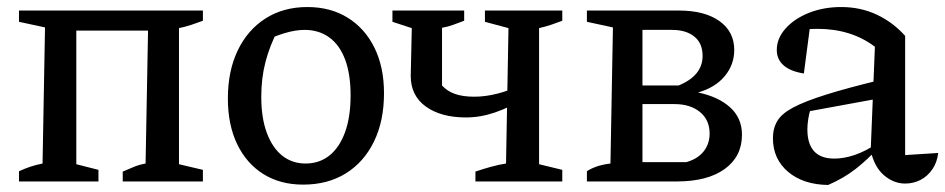

<svg xmlns="http://www.w3.org/2000/svg" viewBox="-20 -516 2688 546"><path d="M34 0V-29Q49 -36 65 -41.5Q81 -47 101 -51L108 -438L34 -454V-486H557V-457Q541 -451 524.5 -445.5Q508 -440 489 -436V-49L557 -33V0H329V-28Q344 -34 358.5 -40.5Q373 -47 394 -51L401 -429H197V-49L260 -33V0Z M842 9Q777 9 729 -21Q681 -51 654.5 -106Q628 -161 628 -236Q628 -314 656 -372.5Q684 -431 735 -463.5Q786 -496 854 -496Q920 -496 969 -465.5Q1018 -435 1045 -380Q1072 -325 1072 -251Q1072 -172 1043.5 -113.5Q1015 -55 963.5 -23Q912 9 842 9ZM849 -51Q888 -51 916.5 -73.5Q945 -96 961 -139.5Q977 -183 977 -245Q977 -305 961.5 -346.5Q946 -388 916.5 -409.5Q887 -431 846 -431Q820 -431 788.5 -421.5Q757 -412 717 -393L770 -430Q747 -386 735 -340Q723 -294 723 -241Q723 -180 739 -137.5Q755 -95 783 -73Q811 -51 849 -51Z M1332 0V-28Q1352 -35 1375.5 -41.5Q1399 -48 1419 -51L1426 -436L1359 -454V-486H1579V-457Q1563 -451 1548.5 -446Q1534 -441 1513 -436V-49L1579 -33V0ZM1305 -182Q1234 -182 1191 -213Q1148 -244 1148 -300L1151 -436L1096 -454V-486H1300V-457Q1284 -451 1269 -445.5Q1254 -440 1237 -437V-273Q1251 -257 1273.5 -249Q1296 -241 1329 -241Q1392 -241 1466 -276L1465 -233Q1428 -210 1387 -196Q1346 -182 1305 -182Z M1649 0V-29Q1659 -36 1675.5 -42Q1692 -48 1716 -51L1723 -438L1649 -454V-486H1911Q1984 -486 2026 -456Q2068 -426 2068 -374Q2068 -332 2041 -299.5Q2014 -267 1965 -253Q2023 -241 2056.5 -210.5Q2090 -180 2090 -133Q2090 -71 2041 -35.5Q1992 0 1905 0ZM1807 -18 1770 -55H1932Q1964 -64 1981 -85.5Q1998 -107 1998 -136Q1998 -175 1970.5 -197.5Q1943 -220 1898 -220H1799V-273H1910Q1978 -301 1978 -357Q1978 -393 1954.5 -412Q1931 -431 1891 -431H1770L1807 -468Z M2554 6Q2522 6 2494.5 -17Q2467 -40 2456 -87L2468 -383Q2401 -434 2304 -434Q2285 -434 2267 -432Q2249 -430 2233 -426L2285 -452L2266 -307Q2228 -313 2208.5 -330Q2189 -347 2189 -374Q2189 -407 2214 -435Q2239 -463 2280.5 -479.5Q2322 -496 2372 -496Q2427 -496 2473 -474.5Q2519 -453 2554 -414V-75L2648 -81Q2645 -54 2631 -34Q2617 -14 2597 -4Q2577 6 2554 6ZM2335 10Q2264 9 2221 -27.5Q2178 -64 2178 -123Q2178 -151 2190.5 -172Q2203 -193 2236 -210.5Q2269 -228 2329.5 -247Q2390 -266 2485 -289V-237L2256 -195L2286 -209Q2281 -194 2278.5 -178Q2276 -162 2276 -148Q2276 -107 2295 -86Q2314 -65 2353 -65Q2380 -65 2411 -75.5Q2442 -86 2476 -109V-94Q2446 -61 2412.5 -35Q2379 -9 2335 10Z"/></svg>

Font: Piazzolla 24pt Medium
Style: Regular
Weight: 500
Designer: Juan Pablo del Peral
Foundry: Huerta Tipografica
Version: Version 2.005